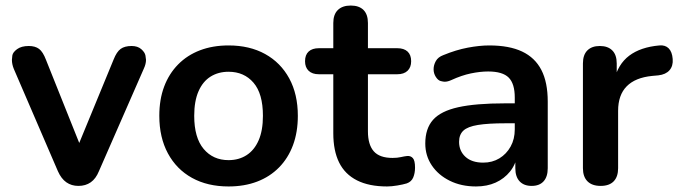

<svg xmlns="http://www.w3.org/2000/svg" viewBox="-20 -663 2451 693"><path d="M263 8Q238 8 219.5 -5Q201 -18 189 -45L30 -414Q23 -431 23 -447Q23 -451 24.5 -462.5Q26 -474 41.5 -485.5Q57 -497 84 -497Q107 -497 121 -486.5Q135 -476 146 -447L266 -147L390 -448Q401 -476 415.5 -486.5Q430 -497 455 -497Q477 -497 490 -485.5Q503 -474 505 -462.5Q507 -451 507 -447Q507 -432 499 -415L337 -45Q326 -18 307.5 -5Q289 8 263 8Z M805 10Q729 10 673 -21Q617 -52 586 -109.5Q555 -167 555 -245Q555 -304 572.5 -350.5Q590 -397 623 -430.5Q656 -464 702 -481.5Q748 -499 805 -499Q881 -499 937 -468Q993 -437 1024 -380Q1055 -323 1055 -245Q1055 -186 1037.5 -139Q1020 -92 987 -58.5Q954 -25 908 -7.5Q862 10 805 10ZM805 -85Q842 -85 870 -103Q898 -121 913.5 -156.5Q929 -192 929 -245Q929 -325 895 -364.5Q861 -404 805 -404Q768 -404 740 -386.5Q712 -369 696.5 -333.5Q681 -298 681 -245Q681 -166 715 -125.5Q749 -85 805 -85Z M1377 10Q1312 10 1268.5 -12Q1225 -34 1204 -76.5Q1183 -119 1183 -182V-395H1131Q1107 -395 1094 -407.5Q1081 -420 1081 -442Q1081 -465 1094 -477Q1107 -489 1131 -489H1183V-580Q1183 -611 1199.5 -627Q1216 -643 1246 -643Q1276 -643 1292 -627Q1308 -611 1308 -580V-489H1414Q1438 -489 1451 -477Q1464 -465 1464 -442Q1464 -420 1451 -407.5Q1438 -395 1414 -395H1308V-189Q1308 -141 1329 -117Q1350 -93 1397 -93Q1414 -93 1427 -96Q1440 -99 1450 -100Q1462 -101 1470 -92.5Q1478 -84 1478 -58Q1478 -38 1471.5 -22.5Q1465 -7 1448 -1Q1435 3 1414 6.5Q1393 10 1377 10Z M1698 10Q1645 10 1603.5 -10.5Q1562 -31 1538.5 -66Q1515 -101 1515 -145Q1515 -199 1543 -230.5Q1571 -262 1634 -276Q1697 -290 1803 -290H1838V-311Q1838 -361 1816 -383Q1794 -405 1742 -405Q1713 -405 1679.5 -398Q1646 -391 1609 -374Q1596 -368 1585 -368Q1580 -368 1570.5 -370.5Q1561 -373 1553 -385.5Q1545 -398 1545 -413Q1545 -428 1553 -442.5Q1561 -457 1580 -464Q1626 -483 1668.5 -491Q1711 -499 1746 -499Q1818 -499 1864.5 -477Q1911 -455 1934 -410.5Q1957 -366 1957 -296V-56Q1957 -25 1942 -8.5Q1927 8 1899 8Q1871 8 1855.5 -8.5Q1840 -25 1840 -56V-77Q1833 -59 1821 -44Q1800 -18 1769 -4Q1738 10 1698 10ZM1705 -212Q1668 -206 1652.5 -191.5Q1637 -177 1637 -151Q1637 -118 1660 -97Q1683 -76 1724 -76Q1757 -76 1782.5 -91.5Q1808 -107 1823 -134Q1838 -161 1838 -196V-218H1804Q1742 -218 1705 -212Z M2148 8Q2117 8 2100.5 -8.5Q2084 -25 2084 -56V-434Q2084 -465 2100 -481Q2116 -497 2145 -497Q2174 -497 2190 -481Q2206 -465 2206 -434V-371H2196Q2210 -431 2251 -462Q2292 -493 2360 -499Q2381 -501 2393.5 -488.5Q2406 -476 2408 -450Q2410 -425 2396.5 -409.5Q2383 -394 2356 -391L2334 -389Q2273 -383 2242 -351.5Q2211 -320 2211 -263V-56Q2211 -25 2195 -8.5Q2179 8 2148 8Z"/></svg>

Font: Nunito
Style: Bold
Weight: 700
Designer: Vernon Adams
Foundry: Vernon Adams
Version: Version 3.602